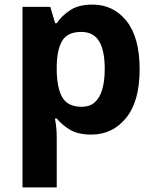

<svg xmlns="http://www.w3.org/2000/svg" viewBox="-20 -576 673 836"><path d="M382 -556Q474 -556 531 -484.5Q588 -413 588 -274Q588 -135 529 -62.5Q470 10 378 10Q319 10 284 -11.5Q249 -33 227 -60H219Q223 -41 225 -20.5Q227 0 227 20V240H78V-546H199L220 -475H227Q249 -508 286 -532Q323 -556 382 -556ZM334 -437Q276 -437 252.5 -401Q229 -365 227 -291V-275Q227 -196 250.5 -153.5Q274 -111 336 -111Q370 -111 392 -130Q414 -149 425 -186Q436 -223 436 -276Q436 -356 411.5 -396.5Q387 -437 334 -437Z"/></svg>

Font: Noto Sans Hanifi Rohingya
Style: Regular
Weight: 400
Designer: Monotype Design Team and DaltonMaag
Foundry: Google LLC
Version: Version 2.101